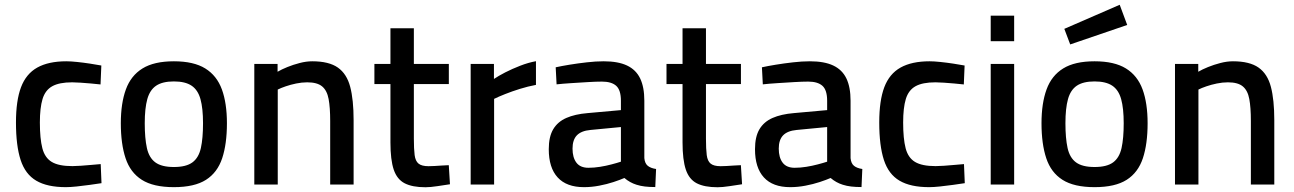

<svg xmlns="http://www.w3.org/2000/svg" viewBox="-20 -765 5366 796"><path d="M253.1 10.9Q175.7 10.9 130.3 -15.9Q84.8 -42.6 65.5 -101.8Q46.2 -161 46.2 -257.2Q46.2 -347.7 67.1 -403.3Q88.1 -458.9 134.5 -484.9Q181 -510.9 255 -510.9Q273.4 -510.9 299.6 -508.1Q325.8 -505.4 352.8 -501.3Q379.9 -497.2 400.1 -493.4L396.8 -414.9Q379.8 -416.9 357.8 -418.8Q335.8 -420.7 314.6 -422.2Q293.4 -423.7 279.4 -423.7Q225.5 -423.7 196.5 -407.4Q167.5 -391.1 156.4 -354.6Q145.3 -318 145.3 -257.2Q145.3 -190.1 155.6 -150.4Q165.9 -110.8 194.7 -93.6Q223.5 -76.3 280.1 -76.3Q294.1 -76.3 314.9 -77.8Q335.8 -79.3 358.2 -81.3Q380.5 -83.3 397.5 -84.7L400.8 -5.6Q379.7 -2.4 352 1.5Q324.3 5.4 297.9 8.1Q271.5 10.9 253.1 10.9Z M700.9 10.9Q615.7 10.9 568 -19.5Q520.2 -49.8 500.6 -109.1Q480.9 -168.4 480.9 -254Q480.9 -336.9 501.9 -394.3Q522.8 -451.6 570.8 -481.2Q618.7 -510.9 700.9 -510.9Q783 -510.9 831 -481.2Q878.9 -451.6 899.9 -394.3Q920.8 -336.9 920.8 -254Q920.8 -168.4 901.2 -109.1Q881.5 -49.8 834 -19.5Q786.4 10.9 700.9 10.9ZM700.9 -72.6Q751.7 -72.6 777.8 -91.8Q803.8 -111 812.8 -151.4Q821.7 -191.8 821.7 -254Q821.7 -316 811.1 -354.1Q800.5 -392.2 774.2 -409.8Q747.9 -427.4 700.9 -427.4Q653.8 -427.4 627.5 -409.8Q601.3 -392.2 590.7 -354.1Q580.1 -316 580.1 -254Q580.1 -191.8 589 -151.4Q597.9 -111 624 -91.8Q650.1 -72.6 700.9 -72.6Z M1034.3 0V-500H1130.8V-467.5Q1147.3 -477.3 1171.3 -487Q1195.3 -496.8 1222.5 -503.8Q1249.7 -510.9 1274.5 -510.9Q1343.7 -510.9 1380.8 -484.8Q1417.8 -458.7 1431.9 -405Q1446 -351.4 1446 -266.9V0H1348.9V-263.6Q1348.9 -319.2 1342.4 -354.4Q1335.9 -389.7 1315.6 -406.7Q1295.3 -423.7 1253.7 -423.7Q1231.2 -423.7 1207.7 -418.8Q1184.2 -413.9 1164.5 -407.1Q1144.8 -400.4 1131.5 -393.7V0Z M1743.9 11.3Q1689.5 11.3 1657.7 -5.1Q1625.9 -21.5 1612.3 -61.9Q1598.7 -102.3 1598.7 -174.3V-416.5H1532.2V-500H1598.7V-647.9H1695.8V-500H1840.8V-416.5H1695.8V-190.3Q1695.8 -147.1 1699 -122.1Q1702.2 -97.2 1715.3 -86.6Q1728.4 -76 1756.4 -76Q1766.4 -76 1781.7 -76.8Q1797 -77.7 1812.9 -78.8Q1828.8 -79.8 1840.6 -80.2L1845.5 -1.1Q1823.9 2.1 1793.9 6.7Q1763.9 11.3 1743.9 11.3Z M1931.3 0V-500H2027.8V-437.7Q2046.2 -450.2 2074.7 -464.9Q2103.2 -479.5 2136.7 -492.5Q2170.1 -505.5 2202 -511.3V-413.1Q2168.5 -406.8 2135.4 -396.5Q2102.3 -386.2 2074.5 -375.1Q2046.7 -364.1 2028.5 -355.1V0Z M2401.1 10.9Q2328.8 10.9 2292 -29.4Q2255.1 -69.6 2255.1 -146.4Q2255.1 -198.2 2273.5 -229.1Q2291.9 -260.1 2327.7 -275.9Q2363.5 -291.7 2416.3 -296.1L2554.2 -308.5V-347.4Q2554.2 -391.6 2534.7 -409.2Q2515.2 -426.7 2475.8 -426.7Q2451.1 -426.7 2416.7 -424.6Q2382.4 -422.6 2347.7 -420.3Q2313.1 -418.1 2287.5 -415.3L2283.8 -486Q2307.2 -491.2 2341.5 -496.8Q2375.8 -502.4 2412.9 -506.6Q2450 -510.9 2482.7 -510.9Q2542.5 -510.9 2579.5 -493.4Q2616.6 -475.9 2634 -439.8Q2651.3 -403.7 2651.3 -347.4V-109.5Q2653.3 -87.5 2665.5 -77.6Q2677.7 -67.7 2700 -64.4L2696.7 10.5Q2672.8 10.5 2654 8.3Q2635.2 6.1 2618.7 0.8Q2604.8 -3.6 2592.6 -10.4Q2580.4 -17.1 2568.6 -27.1Q2551 -19.4 2523.5 -10.3Q2495.9 -1.2 2464.2 4.8Q2432.5 10.9 2401.1 10.9ZM2419.7 -69.4Q2442.8 -69.4 2467.7 -73.4Q2492.6 -77.4 2515.5 -83.5Q2538.5 -89.5 2554.2 -94.7V-238.3L2427.8 -226.2Q2389.9 -222.7 2371.7 -204Q2353.6 -185.2 2353.6 -148.9Q2353.6 -112.1 2369.6 -90.8Q2385.6 -69.4 2419.7 -69.4Z M2954.9 11.3Q2900.5 11.3 2868.7 -5.1Q2836.9 -21.5 2823.3 -61.9Q2809.7 -102.3 2809.7 -174.3V-416.5H2743.2V-500H2809.7V-647.9H2906.8V-500H3051.8V-416.5H2906.8V-190.3Q2906.8 -147.1 2910 -122.1Q2913.2 -97.2 2926.3 -86.6Q2939.4 -76 2967.4 -76Q2977.4 -76 2992.7 -76.8Q3008 -77.7 3023.9 -78.8Q3039.8 -79.8 3051.6 -80.2L3056.5 -1.1Q3034.9 2.1 3004.9 6.7Q2974.9 11.3 2954.9 11.3Z M3256.1 10.9Q3183.8 10.9 3147 -29.4Q3110.1 -69.6 3110.1 -146.4Q3110.1 -198.2 3128.5 -229.1Q3146.9 -260.1 3182.7 -275.9Q3218.5 -291.7 3271.3 -296.1L3409.2 -308.5V-347.4Q3409.2 -391.6 3389.7 -409.2Q3370.2 -426.7 3330.8 -426.7Q3306.1 -426.7 3271.7 -424.6Q3237.4 -422.6 3202.7 -420.3Q3168.1 -418.1 3142.5 -415.3L3138.8 -486Q3162.2 -491.2 3196.5 -496.8Q3230.8 -502.4 3267.9 -506.6Q3305 -510.9 3337.7 -510.9Q3397.5 -510.9 3434.5 -493.4Q3471.6 -475.9 3489 -439.8Q3506.3 -403.7 3506.3 -347.4V-109.5Q3508.3 -87.5 3520.5 -77.6Q3532.7 -67.7 3555 -64.4L3551.7 10.5Q3527.8 10.5 3509 8.3Q3490.2 6.1 3473.7 0.8Q3459.8 -3.6 3447.6 -10.4Q3435.4 -17.1 3423.6 -27.1Q3406 -19.4 3378.5 -10.3Q3350.9 -1.2 3319.2 4.8Q3287.5 10.9 3256.1 10.9ZM3274.7 -69.4Q3297.8 -69.4 3322.7 -73.4Q3347.6 -77.4 3370.5 -83.5Q3393.5 -89.5 3409.2 -94.7V-238.3L3282.8 -226.2Q3244.9 -222.7 3226.7 -204Q3208.6 -185.2 3208.6 -148.9Q3208.6 -112.1 3224.6 -90.8Q3240.6 -69.4 3274.7 -69.4Z M3832.1 10.9Q3754.7 10.9 3709.3 -15.9Q3663.8 -42.6 3644.5 -101.8Q3625.2 -161 3625.2 -257.2Q3625.2 -347.7 3646.1 -403.3Q3667.1 -458.9 3713.5 -484.9Q3760 -510.9 3834 -510.9Q3852.4 -510.9 3878.6 -508.1Q3904.8 -505.4 3931.8 -501.3Q3958.9 -497.2 3979.1 -493.4L3975.8 -414.9Q3958.8 -416.9 3936.8 -418.8Q3914.8 -420.7 3893.6 -422.2Q3872.4 -423.7 3858.4 -423.7Q3804.5 -423.7 3775.5 -407.4Q3746.5 -391.1 3735.4 -354.6Q3724.3 -318 3724.3 -257.2Q3724.3 -190.1 3734.6 -150.4Q3744.9 -110.8 3773.7 -93.6Q3802.5 -76.3 3859.1 -76.3Q3873.1 -76.3 3893.9 -77.8Q3914.8 -79.3 3937.2 -81.3Q3959.5 -83.3 3976.5 -84.7L3979.8 -5.6Q3958.7 -2.4 3931 1.5Q3903.3 5.4 3876.9 8.1Q3850.5 10.9 3832.1 10.9Z M4087.3 0V-500H4184.5V0ZM4087.3 -594.2V-700H4184.5V-594.2Z M4517.9 10.9Q4432.7 10.9 4385 -19.5Q4337.2 -49.8 4317.6 -109.1Q4297.9 -168.4 4297.9 -254Q4297.9 -336.9 4318.9 -394.3Q4339.8 -451.6 4387.8 -481.2Q4435.7 -510.9 4517.9 -510.9Q4600 -510.9 4648 -481.2Q4695.9 -451.6 4716.9 -394.3Q4737.8 -336.9 4737.8 -254Q4737.8 -168.4 4718.2 -109.1Q4698.5 -49.8 4651 -19.5Q4603.4 10.9 4517.9 10.9ZM4517.9 -72.6Q4568.7 -72.6 4594.8 -91.8Q4620.8 -111 4629.8 -151.4Q4638.7 -191.8 4638.7 -254Q4638.7 -316 4628.1 -354.1Q4617.5 -392.2 4591.2 -409.8Q4564.9 -427.4 4517.9 -427.4Q4470.8 -427.4 4444.5 -409.8Q4418.3 -392.2 4407.7 -354.1Q4397.1 -316 4397.1 -254Q4397.1 -191.8 4406 -151.4Q4414.9 -111 4441 -91.8Q4467.1 -72.6 4517.9 -72.6ZM4416.9 -580.8 4392.5 -645.4 4622.1 -745.2 4653.2 -661.5Z M4851.3 0V-500H4947.8V-467.5Q4964.3 -477.3 4988.3 -487Q5012.3 -496.8 5039.5 -503.8Q5066.7 -510.9 5091.5 -510.9Q5160.7 -510.9 5197.8 -484.8Q5234.8 -458.7 5248.9 -405Q5263 -351.4 5263 -266.9V0H5165.9V-263.6Q5165.9 -319.2 5159.4 -354.4Q5152.9 -389.7 5132.6 -406.7Q5112.3 -423.7 5070.7 -423.7Q5048.2 -423.7 5024.7 -418.8Q5001.2 -413.9 4981.5 -407.1Q4961.8 -400.4 4948.5 -393.7V0Z"/></svg>

Font: Titillium Web SemiBold
Style: Regular
Weight: 600
Designer: Mohamed Gaber, Accademia di Belle Arti di Urbino
Foundry: Kief Type Foundry, Accademia di Belle Arti di Urbino
Version: Version 3.000; ttfautohint (v1.8.4)